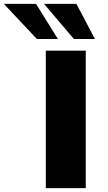

<svg xmlns="http://www.w3.org/2000/svg" viewBox="-142 -965 554 985"><path d="M93 0V-705H298V0ZM237 -765 84 -945H250L345 -765ZM47 -765 -122 -945H43L155 -765Z"/></svg>

Font: Nunito Sans 7pt SemiExpanded Black
Style: Regular
Weight: 900
Width: 6
Designer: Vernon Adams
Foundry: Vernon Adams
Version: Version 3.101;gftools[0.9.27]